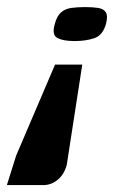

<svg xmlns="http://www.w3.org/2000/svg" viewBox="-51 -406 326 548"><path d="M183.8 -221.6 139.5 64.8Q132 92.2 113.6 107.2Q95.2 122.3 72.3 122.3H-31.4L-4.8 37.8L106.1 -221.6ZM251.4 -337.4Q242.2 -305.1 218 -296.9Q193.7 -288.8 161.6 -288.8Q129.9 -288.8 113 -297.4Q96.2 -306.1 105.4 -337.4Q111.5 -360.5 123.4 -370.8Q135.3 -381 152.7 -383.4Q170.1 -385.8 192 -385.8Q213.2 -385.8 228.9 -383.4Q244.6 -381 251.1 -370.8Q257.5 -360.5 251.4 -337.4Z"/></svg>

Font: Genos Thin
Style: Italic
Weight: 100
Italic angle: -8°
Designer: Robert E. Leuschke
Foundry: Robert E. Leuschke
Version: Version 1.010